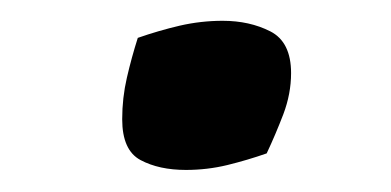

<svg xmlns="http://www.w3.org/2000/svg" viewBox="-20 -148 369 181"><path d="M155.3 12.2Q129.9 12.2 112.5 2.9Q95.2 -6.3 95.2 -35.6Q95.2 -55.7 99.6 -74.7Q104 -93.8 109.9 -112.3Q129.4 -119.1 149.4 -123.8Q169.4 -128.4 189.9 -128.4Q215.3 -128.4 234.9 -118.4Q254.4 -108.4 254.4 -79.1Q254.4 -59.6 247.1 -40.3Q239.7 -21 231.4 -3.4Q213.4 2.9 194.3 7.6Q175.3 12.2 155.3 12.2Z"/></svg>

Font: Lumanosimo
Style: Regular
Weight: 400
Designer: The DocRepair Project, Eduardo Rodriguez Tunni
Foundry: Google
Version: Version 1.010